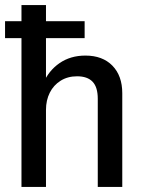

<svg xmlns="http://www.w3.org/2000/svg" viewBox="-20 -740 564 760"><path d="M0 -589V-656H315V-589ZM65 0V-720H162V0ZM367 0V-349Q367 -395 346.5 -416.5Q326 -438 285 -438Q248 -438 220 -420.5Q192 -403 177 -373Q162 -343 162 -305L150 -408Q172 -460 215.5 -490Q259 -520 318 -520Q386 -520 425 -480Q464 -440 464 -371V0Z"/></svg>

Font: Instrument Sans SemiCondensed Medium
Style: Regular
Weight: 500
Width: 4
Designer: Rodrigo Fuenzalida
Foundry: fragTYPE
Version: Version 1.000;gftools[0.9.28]